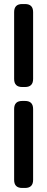

<svg xmlns="http://www.w3.org/2000/svg" viewBox="-20 -828 234 951"><path d="M90 -397H104Q144 -397 144 -437V-768Q144 -808 104 -808H90Q50 -808 50 -768V-437Q50 -397 90 -397ZM90 103H104Q144 103 144 63V-288Q144 -328 104 -328H90Q50 -328 50 -288V63Q50 103 90 103Z"/></svg>

Font: WDXL Lubrifont SC
Style: Regular
Weight: 400
Designer: [WDXL Lubrifont] Copyright 2020-2022 (c) NightFurySL2001, Skr-ZERO; [ZCOOL QingKe HuangYou] Copyright 2018-2022 (c) The 
Version: Version 2.001;hotconv 1.1.1;makeotfexe 2.6.0